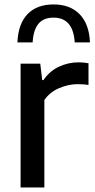

<svg xmlns="http://www.w3.org/2000/svg" viewBox="-20 -824 416 844"><path d="M70.5 0V-544H157L165.5 -472H171Q197.5 -511 238.5 -530.5Q279.5 -550 325.5 -550Q348 -550 369 -546V-450.5Q357 -452.5 344.8 -453.2Q332.5 -454 320 -454Q281.5 -454 240.5 -436.8Q199.5 -419.5 175 -384.5V0ZM56.5 -637.5Q60 -719 101 -761.8Q142 -804.5 215.5 -804.5Q288 -804.5 330 -761.5Q372 -718.5 375.5 -637.5H308.5Q301.5 -746.5 215.5 -746.5Q171 -746.5 148.8 -719.2Q126.5 -692 123.5 -637.5Z"/></svg>

Font: Encode Sans Md
Style: Regular
Weight: 500
Designer: Multiple Designers
Foundry: Impallari Type
Version: Version 3.002; ttfautohint (v1.8.3) -l 8 -r 50 -G 200 -x 14 